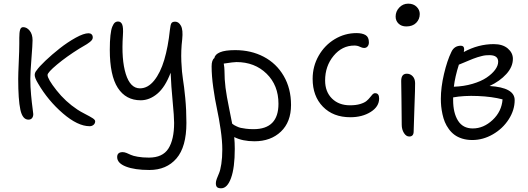

<svg xmlns="http://www.w3.org/2000/svg" viewBox="-20 -703 2875 1045"><path d="M134.8 -51.8Q102.5 -51.8 90.8 -106Q79.1 -160.2 79.1 -273.9Q79.1 -299.3 82 -364Q85 -428.7 85 -464.8V-497.1Q85 -526.9 89.4 -541Q93.8 -555.2 106 -555.2Q126 -555.2 141.6 -535.9Q157.2 -516.6 157.2 -483.9Q157.2 -461.4 151.1 -383.8Q145 -306.2 145 -273.9Q145 -230.5 149.2 -186.3Q153.3 -142.1 157.2 -114.3Q161.1 -86.4 161.1 -82Q161.1 -68.4 154.3 -60.1Q147.5 -51.8 134.8 -51.8ZM467.8 -16.1Q403.3 -16.1 322.3 -85.9Q241.2 -155.8 187 -249Q168.9 -278.8 168.9 -294.9Q168.9 -308.1 179.2 -319.8Q191.9 -338.9 227.3 -372.6Q262.7 -406.2 305.2 -439.7Q347.7 -473.1 391.8 -497.6Q436 -522 461.9 -522Q472.2 -522 478.5 -516.1Q484.9 -510.3 484.9 -499Q484.9 -492.7 481.2 -486.8Q477.5 -481 468.8 -474.1Q460 -467.3 453.4 -463.1Q446.8 -459 432.1 -450.4Q417.5 -441.9 411.1 -438Q342.3 -395 290.5 -351.8Q238.8 -308.6 238.8 -294.9Q238.8 -273.4 287.4 -211.7Q335.9 -149.9 400.9 -106.9Q416.5 -96.2 443.4 -82.5Q470.2 -68.8 484.1 -59.8Q498 -50.8 498 -43Q498 -31.2 489.3 -23.7Q480.5 -16.1 467.8 -16.1Z M793 222.2Q713.4 222.2 665.5 203.6Q617.7 185.1 617.7 151.9Q617.7 125 647.9 125Q657.2 125 668.9 129.6Q680.7 134.3 692.1 139.9Q703.6 145.5 729.7 150.1Q755.9 154.8 790.5 154.8Q865.2 154.8 896.5 105.7Q927.7 56.6 927.7 -34.2Q927.7 -67.9 919.7 -151.1Q911.6 -234.4 908.7 -307.1Q878.9 -228.5 836.2 -192.9Q793.5 -157.2 745.6 -157.2Q665 -157.2 621.3 -224.6Q577.6 -292 577.6 -432.1Q577.6 -479 581.1 -510.3Q584.5 -541.5 591.1 -557.6Q597.7 -573.7 605 -579.8Q612.3 -585.9 622.6 -585.9Q638.2 -585.9 645 -569.8Q651.9 -553.7 648.9 -509.8Q640.1 -378.9 664.6 -300.5Q689 -222.2 741.7 -222.2Q784.7 -222.2 818.8 -264.4Q853 -306.6 874 -377.2Q895 -447.8 904.8 -541Q907.7 -568.8 913.1 -576.9Q918.5 -585 933.6 -585Q952.6 -585 964.8 -562.7Q977.1 -540.5 971.7 -488.8Q964.4 -428.2 967 -367.9Q969.7 -307.6 975.8 -271.2Q981.9 -234.9 988.3 -169.7Q994.6 -104.5 994.6 -34.2Q994.6 96.7 940.4 159.4Q886.2 222.2 793 222.2Z M1364.7 65.9Q1299.8 65.9 1254.9 43Q1257.8 74.7 1257.8 106.9Q1257.8 210 1237.5 265.9Q1217.3 321.8 1183.6 321.8Q1168.5 321.8 1161.6 315.7Q1154.8 309.6 1154.8 293.9Q1154.8 283.7 1160.2 269.3Q1165.5 254.9 1172.4 239.3Q1179.2 223.6 1184.6 189.5Q1189.9 155.3 1189.9 110.8Q1189.9 63.5 1180.9 2Q1171.9 -59.6 1160.9 -110.4Q1149.9 -161.1 1140.9 -225.3Q1131.8 -289.6 1131.8 -341.8Q1131.8 -376.5 1147 -387.2Q1149.9 -406.7 1177.5 -418.5Q1205.1 -430.2 1259.8 -430.2Q1346.7 -430.2 1415.5 -394Q1484.4 -357.9 1524.2 -289.6Q1564 -221.2 1564 -131.8Q1564 -39.1 1508.8 13.4Q1453.6 65.9 1364.7 65.9ZM1201.7 -319.8Q1201.7 -271 1207.5 -225.3Q1213.4 -179.7 1227.1 -113.3Q1240.7 -46.9 1243.7 -29.8Q1252.4 -23.4 1254.6 -22Q1256.8 -20.5 1268.6 -14.9Q1280.3 -9.3 1290.3 -7.1Q1300.3 -4.9 1318.8 -2.4Q1337.4 0 1359.9 0Q1495.6 0 1495.6 -138.2Q1495.6 -238.8 1430.9 -302Q1366.2 -365.2 1266.6 -365.2Q1251.5 -365.2 1197.8 -356.9Q1201.7 -334.5 1201.7 -319.8Z M1886.7 -64.9Q1793.5 -64.9 1737.5 -122.3Q1681.6 -179.7 1681.6 -273.9Q1681.6 -342.3 1714.4 -399.7Q1747.1 -457 1802 -490Q1856.9 -522.9 1920.4 -522.9Q1951.2 -522.9 1969.5 -512.2Q1987.8 -501.5 1987.8 -472.2Q1987.8 -459 1980.7 -450.4Q1973.6 -441.9 1961.4 -441.9Q1952.1 -441.9 1938.7 -448.5Q1925.3 -455.1 1908.7 -455.1Q1841.8 -455.1 1795.7 -399.2Q1749.5 -343.3 1749.5 -265.1Q1749.5 -203.6 1786.9 -166.7Q1824.2 -129.9 1884.8 -129.9Q1917 -129.9 1939.9 -136.7Q1962.9 -143.6 1974.4 -153.1Q1985.8 -162.6 1993.4 -172.4Q2001 -182.1 2007.3 -189Q2013.7 -195.8 2021.5 -195.8Q2043.5 -195.8 2043.5 -167Q2043.5 -122.6 1997.6 -93.8Q1951.7 -64.9 1886.7 -64.9Z M2191.4 -559.1Q2165 -559.1 2149.2 -574.5Q2133.3 -589.8 2133.3 -612.8Q2133.3 -641.1 2153.3 -662.1Q2173.3 -683.1 2201.7 -683.1Q2230.5 -683.1 2247.6 -666Q2264.6 -648.9 2264.6 -627Q2264.6 -598.1 2245.1 -578.6Q2225.6 -559.1 2191.4 -559.1ZM2207.5 40Q2190.4 40 2178.5 20.8Q2166.5 1.5 2166.5 -23.9Q2166.5 -98.1 2165 -167.5Q2163.6 -236.8 2163.6 -262.2Q2163.6 -301.8 2194.3 -301.8Q2212.9 -301.8 2225.8 -288.3Q2238.8 -274.9 2239.3 -251Q2239.7 -225.1 2235.6 -118.2Q2231.4 -11.2 2231.4 12.2Q2231.4 40 2207.5 40Z M2550.3 59.1Q2520.5 59.1 2495.6 51.3Q2470.7 43.5 2453.4 30.5Q2436 17.6 2422.6 -1Q2409.2 -19.5 2401.1 -39.1Q2393.1 -58.6 2388.2 -81.5Q2383.3 -104.5 2381.3 -124.3Q2379.4 -144 2379.4 -165Q2379.4 -227.5 2396.5 -300.3Q2413.6 -373 2436.5 -419.9Q2452.1 -454.1 2488.3 -454.1Q2506.3 -454.1 2506.3 -435.1Q2506.3 -431.6 2504.4 -419.9Q2583 -462.9 2667.5 -462.9Q2715.8 -462.9 2743.7 -439.2Q2771.5 -415.5 2771.5 -382.8Q2771.5 -339.4 2736.1 -300.3Q2700.7 -261.2 2644.5 -234.9Q2781.2 -226.6 2781.2 -158.2Q2781.2 -104 2748.8 -53.5Q2716.3 -2.9 2662.6 28.1Q2608.9 59.1 2550.3 59.1ZM2643.6 -402.8Q2633.3 -402.8 2623 -401.9Q2612.8 -400.9 2600.3 -397.5Q2587.9 -394 2579.6 -391.8Q2571.3 -389.6 2555.4 -383.3Q2539.6 -377 2532.5 -374Q2525.4 -371.1 2505.1 -362.5Q2484.9 -354 2477.5 -351.1Q2456.5 -285.2 2450.2 -231Q2504.9 -232.9 2551.5 -246.6Q2598.1 -260.3 2627.9 -280.3Q2657.7 -300.3 2674.6 -323Q2691.4 -345.7 2691.4 -367.2Q2691.4 -402.8 2643.6 -402.8ZM2446.3 -158.2Q2446.3 -88.4 2472.9 -46.1Q2499.5 -3.9 2553.2 -3.9Q2611.8 -3.9 2661.1 -50Q2710.4 -96.2 2715.3 -162.1Q2658.2 -177.2 2581.3 -180.4Q2504.4 -183.6 2446.3 -172.9Z"/></svg>

Font: Shantell Sans Irregular Bouncy
Style: Regular
Weight: 300
Designer: Stephen Nixon, Anya Danilova, Shantell Martin
Foundry: Arrow Type
Version: Version 1.006;[9816181b4]